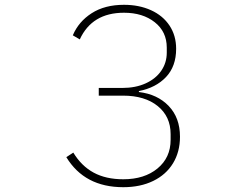

<svg xmlns="http://www.w3.org/2000/svg" viewBox="-20 -766 1040 799"><path d="M489 -400Q544 -400 586 -419Q628 -438 651 -471.5Q674 -505 674 -547V-568Q674 -634 624 -673.5Q574 -713 496 -713Q363 -713 312 -602L283 -619Q307 -676 361.5 -711Q416 -746 496 -746Q559 -746 608.5 -723.5Q658 -701 685.5 -659.5Q713 -618 713 -563Q713 -490 671 -445.5Q629 -401 558 -387V-383Q635 -374 682 -325Q729 -276 729 -197Q729 -134 700 -86.5Q671 -39 617.5 -13Q564 13 493 13Q332 13 256 -112L285 -131Q319 -75 370 -47.5Q421 -20 493 -20Q581 -20 635.5 -65Q690 -110 690 -184V-208Q690 -281 636.5 -324.5Q583 -368 492 -368H391V-400Z"/></svg>

Font: IBM Plex Sans JP ExtraLight
Style: Regular
Weight: 200
Designer: Mike Abbink; Paul van der Laan; Pieter van Rosmalen; Wujin Sim; Yejin Wi; Jinhee Kim; Boomi Park; Yona Kim; Kichan Ma
Foundry: Sandoll Inc.
Version: Version 1.001